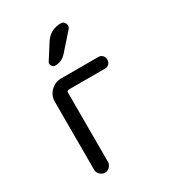

<svg xmlns="http://www.w3.org/2000/svg" viewBox="-184 -861 868 963"><g transform="rotate(-30 250.0 -380.0)"><path d="M226.6 -710Q258.8 -759.8 320.3 -759.8Q336.9 -759.8 343.8 -743.7Q350.6 -727.5 339.8 -714.8L255.9 -620.1Q228.5 -589.8 190.4 -589.8Q177.7 -589.8 171.4 -602.1Q165 -614.3 171.9 -624ZM97.7 -40V-434.6Q97.7 -469.7 123 -494.6Q148.4 -519.5 182.6 -519.5H399.4Q413.1 -519.5 422.4 -509.8Q431.6 -500 431.6 -485.8Q431.6 -471.7 422.4 -461.9Q413.1 -452.1 399.4 -452.1H189.5Q178.7 -452.1 177.7 -441.4V-40Q177.7 -24.4 166 -12.2Q154.3 0 138.2 0Q122.1 0 109.9 -12.2Q97.7 -24.4 97.7 -40Z"/></g></svg>

Font: Rounded-X Mgen+ 1m regular
Style: Regular
Weight: 400
Designer: [Source Han Sans]
Ryoko NISHIZUKA  (kana & ideographs); Paul D. Hunt (Latin, Greek & Cyrillic); Wenlong ZHANG  (bopomofo
Version: Version 1.059.20150602